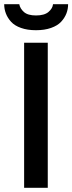

<svg xmlns="http://www.w3.org/2000/svg" viewBox="-33 -888 342 908"><path d="M-13.2 -868.2H58.1Q62 -847.2 80.3 -831.1Q98.6 -814.9 137.2 -814.9Q176.8 -814.9 196.3 -831.5Q215.8 -848.1 217.8 -868.2H289.1Q289.1 -845.2 281 -824.2Q272.9 -803.2 255.9 -784.9Q238.8 -766.6 208.3 -755.9Q177.7 -745.1 137.2 -745.1Q96.7 -745.1 66.4 -755.9Q36.1 -766.6 19.5 -784.9Q2.9 -803.2 -5.1 -824.2Q-13.2 -845.2 -13.2 -868.2ZM81.1 0V-686H192.9V0Z"/></svg>

Font: Archivo Medium
Style: Regular
Weight: 500
Designer: Hector Gatti
Foundry: Omnibus-Type
Version: Version 2.001